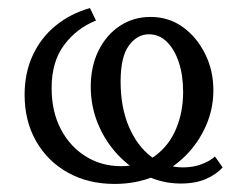

<svg xmlns="http://www.w3.org/2000/svg" viewBox="-20 -447 589 476"><path d="M264 9Q199 9 148.5 -19Q98 -47 69.5 -97Q41 -147 41 -212Q41 -266 61 -309.5Q81 -353 117.5 -383Q154 -413 203 -427L218 -396Q170 -377 139 -335.5Q108 -294 108 -229Q108 -170 131 -126.5Q154 -83 193 -59Q232 -35 280 -35Q330 -35 364.5 -60.5Q399 -86 416.5 -127.5Q434 -169 434 -219Q434 -260 423.5 -292Q413 -324 394 -343Q375 -362 349 -362Q320 -362 299.5 -334Q279 -306 279 -245Q279 -181 299.5 -133Q320 -85 355 -58.5Q390 -32 434 -32Q459 -32 480 -40Q501 -48 513 -59L532 -32Q517 -15 491 -3.5Q465 8 428 8Q383 8 342.5 -11.5Q302 -31 271 -64.5Q240 -98 222.5 -141Q205 -184 205 -232Q205 -283 224.5 -322Q244 -361 277.5 -383Q311 -405 353 -405Q398 -405 432.5 -380.5Q467 -356 488 -314.5Q509 -273 509 -223Q509 -177 490.5 -135Q472 -93 439.5 -60.5Q407 -28 362 -9.5Q317 9 264 9Z"/></svg>

Font: Ysabeau Office Medium
Style: Regular
Weight: 500
Designer: Christian Thalmann (Catharsis Fonts)
Version: Version 2.001;gftools[0.9.30]; featfreeze: tnum,lnum,ss02